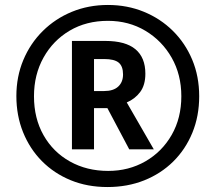

<svg xmlns="http://www.w3.org/2000/svg" viewBox="-20 -744 870 774"><path d="M413 10Q332 10 265 -17.5Q198 -45 149 -94.5Q100 -144 73 -211Q46 -278 46 -357Q46 -435 74 -502Q102 -569 152.5 -619Q203 -669 270 -696.5Q337 -724 415 -724Q493 -724 560 -696.5Q627 -669 677 -619.5Q727 -570 755 -503Q783 -436 783 -356Q783 -276 755.5 -209Q728 -142 678.5 -93Q629 -44 561.5 -17Q494 10 413 10ZM416 -55Q499 -55 566 -93.5Q633 -132 672 -200Q711 -268 711 -356Q711 -443 672 -511.5Q633 -580 566 -620Q499 -660 415 -660Q328 -660 261 -620.5Q194 -581 155.5 -512Q117 -443 117 -356Q117 -267 155.5 -199Q194 -131 262 -93Q330 -55 416 -55ZM270 -142V-579H404Q486 -579 526 -545.5Q566 -512 566 -447Q566 -401 545 -373Q524 -345 491 -331L600 -142H501L413 -308H359V-142ZM400 -377Q437 -377 456.5 -395Q476 -413 476 -444Q476 -477 458.5 -491.5Q441 -506 400 -506H359V-377Z"/></svg>

Font: Noto Sans Arabic SemCond
Style: Bold
Weight: 700
Width: 4
Designer: Monotype Design Team, Nadine Chahine, Nizar Qandah and Khaled Hosny
Foundry: Monotype Imaging Inc.
Version: Version 2.012; ttfautohint (v1.8.4.7-5d5b)